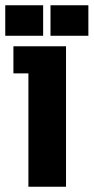

<svg xmlns="http://www.w3.org/2000/svg" viewBox="-39 -710 356 730"><path d="M69 -431H12V-534H212V0H69ZM-19 -690H125V-574H-19ZM153 -690H297V-574H153Z"/></svg>

Font: Mozilla Headline BETA
Style: Bold
Weight: 700
Designer: Studio DRAMA
Foundry: Studio DRAMA
Version: Version 0.100